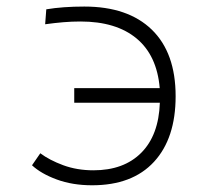

<svg xmlns="http://www.w3.org/2000/svg" viewBox="-20 -547 626 577"><path d="M256.8 9.8Q197.8 9.8 150.6 -7.6Q103.5 -24.9 76.2 -50.3L101.1 -86.4Q128.4 -65.9 169.9 -50.5Q211.4 -35.2 260.7 -35.2Q352.1 -35.2 404.5 -87.9Q457 -140.6 460.4 -238.3H203.1V-282.2H460Q451.7 -380.4 390.4 -431.4Q329.1 -482.4 221.7 -482.4Q195.8 -482.4 169.9 -480.2Q144 -478 115.7 -474.1L119.1 -519Q168.9 -527.3 233.4 -527.3Q364.7 -527.3 436.3 -457.8Q507.8 -388.2 507.8 -257.8Q507.8 -131.3 442.9 -60.8Q377.9 9.8 256.8 9.8Z"/></svg>

Font: Cascadia Mono ExtraLight
Style: Regular
Weight: 200
Monospace: yes
Designer: Aaron Bell
Foundry: Saja Typeworks
Version: Version 2404.023; ttfautohint (v1.8.4)